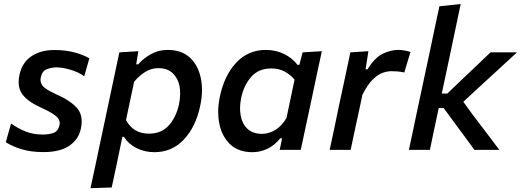

<svg xmlns="http://www.w3.org/2000/svg" viewBox="-20 -764 2656 979"><path d="M200.5 11.5Q138.5 11.5 90 -3.2Q41.5 -18 9.5 -39L36.5 -134.5Q68 -111 108.2 -94.5Q148.5 -78 198 -78Q229.5 -78 252.5 -86.2Q275.5 -94.5 282.5 -122.5Q284.5 -129.5 284.5 -136Q284.5 -154.5 268.5 -169.5Q246.5 -189.5 186 -217Q121 -246 93.5 -284Q75 -309.5 75 -345.5Q75 -363 79.5 -383Q92.5 -444.5 139.5 -476.8Q186.5 -509 258 -509Q312.5 -509 358.8 -497Q405 -485 435.5 -466.5L409.5 -375Q379.5 -397 338 -408.8Q296.5 -420.5 268 -420.5Q244 -420.5 219.5 -411.5Q195 -402.5 188 -370Q186.5 -363.5 186.5 -357Q186.5 -341 197 -327Q211.5 -308 266 -283.5Q337 -252.5 371.5 -214.5Q396.5 -187 396.5 -144Q396.5 -127.5 392.5 -108.5Q381 -53.5 333.8 -21Q286.5 11.5 200.5 11.5Z M441.5 195.5Q453 141 464.5 88.5Q475.5 35.5 488.5 -25.5L540 -268Q550.5 -318 563 -376.5Q575.5 -434.5 588.5 -497L685.5 -503L674.5 -436H684.5Q712.5 -467.5 750.8 -488.5Q789 -509.5 834.5 -509.5Q906.5 -509.5 948.8 -469.8Q991 -430 1004 -365Q1010 -336 1010 -304.5Q1010 -266.5 1001 -225Q978.5 -117.5 917.8 -52.8Q857 12 767 12Q718.5 12 677 -8.5Q635.5 -29 612 -66H604L594.5 -20.5Q582.5 37 572 87.5Q561 137.5 549.5 192ZM739.5 -82.5Q804 -82.5 841.8 -125.8Q879.5 -169 893 -233.5Q898.5 -261 898.5 -287Q898.5 -306 895.5 -324Q887.5 -365.5 860.5 -391Q833.5 -416.5 786.5 -416.5Q753 -416.5 722.2 -398.2Q691.5 -380 664 -347.5L622.5 -152Q659.5 -82.5 739.5 -82.5Z M1406 0Q1408.5 -10 1410.5 -20.5L1418.5 -59H1409.5Q1379 -22 1342.5 -5Q1306 12 1268 12Q1196 12 1153.8 -28Q1111.5 -68 1098.5 -133Q1092.5 -162 1092.5 -193Q1092.5 -231.5 1101.5 -273Q1124 -380 1184.8 -444.8Q1245.5 -509.5 1335.5 -509.5Q1387 -509.5 1429.5 -488.2Q1472 -467 1496.5 -433.5H1506.5L1523 -497L1621 -503Q1608 -443 1596 -386.2Q1584 -329.5 1571 -268L1519 -25.5Q1516 -12.5 1513.5 0ZM1316 -81.5Q1350.5 -81.5 1383.5 -101.2Q1416.5 -121 1441 -163L1482 -358Q1460.5 -383.5 1431.2 -399.2Q1402 -415 1363 -415Q1298.5 -415 1260.8 -372Q1223 -329 1209.5 -264Q1204 -237 1204 -212.5Q1204 -192.5 1207.5 -174Q1215 -132.5 1242 -107Q1269 -81.5 1316 -81.5Z M1661 0Q1672.5 -54.5 1683.5 -105Q1694 -155.5 1707 -218L1717.5 -267.5Q1728.5 -318 1741 -376.5Q1753 -434.5 1766.5 -497L1858.5 -503L1844 -410.5H1854Q1892.5 -472.5 1933.5 -491Q1974.5 -509.5 2009 -509.5Q2026 -509.5 2043 -506.5Q2060 -503.5 2073 -499L2041.5 -394.5Q2022.5 -398.5 2007 -399.8Q1991.5 -401 1974.5 -401Q1955 -401 1930.8 -392.5Q1906.5 -384 1880.2 -358.2Q1854 -332.5 1828 -281L1813.5 -212.5Q1801 -155 1790.2 -104.8Q1779.5 -54.5 1768 0Z M2065 0Q2076.5 -54.5 2087.5 -105.5Q2098.5 -156.5 2111 -217.5L2170 -493.5Q2183 -555.5 2195.5 -615Q2208 -674.5 2220.5 -732L2329 -743.5Q2316.5 -683.5 2303.5 -622Q2290.5 -560.5 2276.5 -493.5L2232.5 -287H2261L2338 -361Q2374 -395 2409.8 -429Q2445.5 -463 2481 -497H2616Q2568 -453 2520.5 -409Q2472.5 -365 2424 -320.5L2342.5 -245L2391 -178Q2425 -133.5 2459 -88.8Q2493 -44 2526 0H2399Q2375 -32.5 2351 -65.5Q2326.5 -98 2302.5 -131L2242.5 -213H2217L2214 -199Q2202.5 -144.5 2192.5 -97.8Q2182.5 -51 2172 0Z"/></svg>

Font: Heraclito Medium
Style: Italic
Weight: 500
Italic angle: -12°
Designer: Kostas Bartsokas (font) & Cristiano Sobral (main changes)
Foundry: Kostas Bartsokas (font) & Cristiano Sobral (main changes)
Version: Version 1.00;July 8, 2020;FontCreator 13.0.0.2655 64-bit